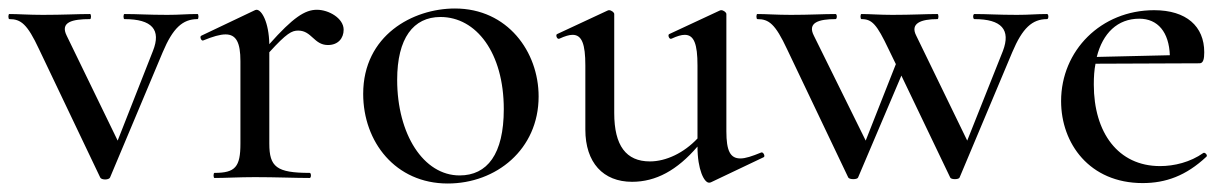

<svg xmlns="http://www.w3.org/2000/svg" viewBox="-27 -419 2894 452"><path d="M438 -386C411 -386 397 -384 367 -384C321 -384 298 -386 266 -386C263 -386 263 -374 266 -374C331 -374 353 -349 333 -299L250 -88L130 -335C114 -367 143 -374 185 -374C188 -374 188 -386 185 -386C155 -386 122 -384 74 -384C40 -384 16 -386 -5 -386C-8 -386 -8 -374 -5 -374C22 -374 37 -363 65 -303L209 -1C212 5 229 5 232 -1L356 -296C380 -353 403 -374 438 -374C441 -374 441 -386 438 -386Z M719 -396C691 -396 663 -378 607 -315C606 -367 589 -396 577 -396C575 -396 573 -395 571 -394L447 -335C442 -333 447 -321 452 -324C474 -333 491 -338 504 -338C529 -338 539 -319 539 -275V-81C539 -26 527 -12 478 -12C475 -12 475 0 478 0C503 0 537 -2 573 -2C622 -2 668 0 702 0C706 0 706 -12 702 -12C624 -12 607 -26 607 -81V-296C648 -341 660 -347 675 -347C707 -347 712 -313 745 -313C769 -313 782 -329 782 -349C782 -376 747 -396 719 -396Z M1027 13C1141 13 1241 -67 1241 -192C1241 -297 1168 -399 1044 -399C945 -399 828 -336 828 -198C828 -85 904 13 1027 13ZM1055 -6C970 -6 908 -103 908 -231C908 -329 946 -379 1010 -379C1094 -379 1159 -295 1159 -162C1159 -56 1120 -6 1055 -6Z M1765 -60C1743 -51 1728 -46 1716 -46C1692 -46 1683 -64 1683 -110V-386C1683 -390 1676 -395 1671 -395C1670 -395 1669 -395 1667 -394L1549 -339C1544 -338 1548 -325 1554 -328C1567 -334 1577 -337 1585 -337C1607 -337 1615 -315 1615 -265V-93C1583 -59 1541 -39 1503 -39C1447 -39 1419 -76 1419 -153V-386C1419 -390 1412 -395 1407 -395C1406 -395 1405 -395 1403 -394L1285 -339C1280 -338 1284 -325 1290 -328C1303 -334 1313 -337 1321 -337C1343 -337 1351 -315 1351 -265V-114C1351 -36 1393 9 1461 9C1517 9 1567 -18 1615 -74C1615 -19 1631 11 1642 11C1644 11 1645 11 1647 10L1771 -49C1775 -51 1770 -62 1765 -60Z M2438 -386C2411 -386 2398 -384 2367 -384C2322 -384 2298 -386 2267 -386C2263 -386 2263 -374 2267 -374C2331 -374 2353 -349 2334 -299L2250 -88L2130 -335C2115 -364 2141 -374 2180 -374C2183 -374 2183 -386 2180 -386C2152 -386 2120 -384 2074 -384C2043 -384 2021 -386 2001 -386C1998 -386 1998 -374 2001 -374C2026 -374 2037 -362 2065 -303L2082 -268L2011 -88L1889 -335C1873 -366 1901 -374 1940 -374C1944 -374 1944 -386 1940 -386C1911 -386 1879 -384 1835 -384C1801 -384 1777 -386 1756 -386C1753 -386 1753 -374 1756 -374C1783 -374 1798 -363 1826 -303L1970 -1C1973 4 1991 4 1993 -1L2095 -241L2210 -1C2212 4 2230 4 2232 -1L2356 -296C2380 -353 2403 -374 2438 -374C2442 -374 2442 -386 2438 -386Z M2806 -59C2775 -37 2737 -28 2704 -28C2605 -28 2548 -107 2548 -220C2548 -238 2549 -254 2552 -269L2797 -270C2806 -270 2808 -281 2808 -296C2808 -357 2766 -395 2690 -395C2565 -395 2471 -300 2471 -181C2471 -81 2538 12 2663 12C2717 12 2765 -5 2813 -50C2817 -53 2810 -61 2806 -59ZM2655 -375C2699 -375 2725 -343 2727 -289L2555 -285C2569 -341 2604 -375 2655 -375Z"/></svg>

Font: Cormorant Infant Book
Style: Regular
Weight: 500
Designer: Christian Thalmann (Catharsis Fonts)
Version: Version 1.000;PS 002.000;hotconv 1.0.88;makeotf.lib2.5.64775